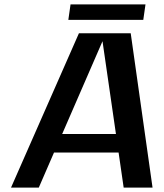

<svg xmlns="http://www.w3.org/2000/svg" viewBox="-20 -851 742 871"><path d="M541 0 518 -159H225L156 0H30L338 -700H573L672 0ZM445 -664 262 -243H506ZM300 -831H640L630 -761H290Z"/></svg>

Font: Fivo Sans Modern Med
Style: Italic
Weight: 450
Designer: Alexander Slobzheninov
Foundry: Alexander Slobzheninov
Version: 1.0